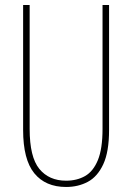

<svg xmlns="http://www.w3.org/2000/svg" viewBox="-20 -734 526 764"><path d="M414 -217Q414 -130 391 -80.5Q368 -31 329.5 -10.5Q291 10 243 10Q161 10 116.5 -44.5Q72 -99 72 -217V-714H98V-221Q98 -109 136.5 -62Q175 -15 243 -15Q286 -15 318.5 -33.5Q351 -52 369.5 -97Q388 -142 388 -221V-714H414Z"/></svg>

Font: Noto Sans Gurmukhi ExtraCondensed Thin
Style: Regular
Weight: 100
Width: 2
Designer: Jelle Bosma - Monotype Design Team
Foundry: Monotype Imaging Inc.
Version: Version 2.004; ttfautohint (v1.8.4.7-5d5b)